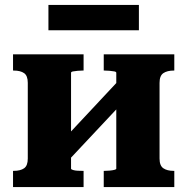

<svg xmlns="http://www.w3.org/2000/svg" viewBox="-20 -761 762 781"><path d="M93 -116V-424Q93 -453 78 -463.5Q63 -474 36 -474H33V-540H320V-474H316Q307 -474 296 -473Q285 -472 277 -470.5Q269 -469 269 -465V-75Q269 -72 277 -69.5Q285 -67 296 -66.5Q307 -66 316 -66H320V0H33V-66H36Q63 -66 78 -76.5Q93 -87 93 -116ZM453 -75V-465Q453 -469 445 -470.5Q437 -472 426 -473Q415 -474 406 -474H402V-540H689V-474H687Q660 -474 644.5 -463.5Q629 -453 629 -424V-116Q629 -87 644.5 -76.5Q660 -66 686 -66H689V0H402V-66H406Q415 -66 426 -67Q437 -68 445 -70Q453 -72 453 -75ZM256 -106 206 -159 465 -436 515 -382ZM177 -741H545V-638H177Z"/></svg>

Font: Roboto Serif
Style: Bold
Weight: 700
Designer: Greg Gazdowicz
Foundry: Commercial Type
Version: Version 1.008